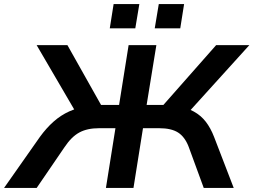

<svg xmlns="http://www.w3.org/2000/svg" viewBox="-56 -928 1251 948"><path d="M-36 0 141 -252Q173 -296 208.5 -327.5Q244 -359 286 -378Q328 -397 381 -404L323 -366L125 -705H277L453 -392L429 -410H532L579 -705H716L668 -410H769L735 -392L1011 -705H1175L868 -366L815 -404Q865 -397 900.5 -377.5Q936 -358 960 -327Q984 -296 1001 -252L1098 0H950L876 -202Q857 -252 823.5 -273.5Q790 -295 730 -295H650L603 0H467L514 -295H433Q375 -295 336 -274Q297 -253 263 -202L125 0ZM708 -788 728 -908H853L834 -788ZM486 -788 505 -908H632L612 -788Z"/></svg>

Font: Nunito Sans 10pt SemiExpanded
Style: Bold Italic
Weight: 700
Width: 6
Italic angle: -9°
Designer: Vernon Adams
Foundry: Vernon Adams
Version: Version 3.101;gftools[0.9.27]